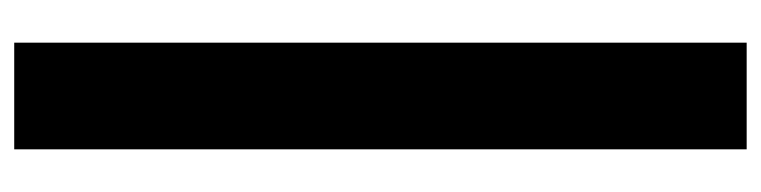

<svg xmlns="http://www.w3.org/2000/svg" viewBox="-420 -530 1070 270"><g transform="rotate(90 115.0 -395.0)"><path d="M40 -910H190V120H40Z"/></g></svg>

Font: Big Shoulders Stencil Display Black
Style: Regular
Weight: 900
Designer: Patric King
Foundry: XO Type Co
Version: Version 1.000